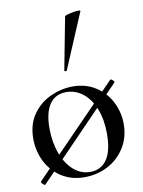

<svg xmlns="http://www.w3.org/2000/svg" viewBox="-84 -790 646 865"><g transform="rotate(-10 238.5 -357.5)"><path d="M52 16Q47 16 40 8.5Q33 1 36 -2L422 -399L424 -400Q429 -400 435.5 -393.5Q442 -387 439 -384L53 15ZM35 -198Q35 -263 67 -308.5Q99 -354 149 -376.5Q199 -399 251 -399Q310 -399 355 -370Q400 -341 424 -293.5Q448 -246 448 -193Q448 -132 418.5 -85Q389 -38 340 -12.5Q291 13 233 13Q174 13 129 -15.5Q84 -44 59.5 -92.5Q35 -141 35 -198ZM366 -163Q366 -228 346.5 -277Q327 -326 293 -352.5Q259 -379 217 -379Q168 -379 141.5 -341.5Q115 -304 115 -231Q115 -168 134 -116.5Q153 -65 186.5 -35.5Q220 -6 262 -6Q312 -6 339 -45Q366 -84 366 -163ZM233 -472Q230 -472 227.5 -473.5Q225 -475 226 -476L272 -716Q273 -720 296.5 -725.5Q320 -731 335 -731Q345 -731 344 -727L237 -474Q237 -472 233 -472Z"/></g></svg>

Font: Cormorant Garamond Medium
Style: Regular
Weight: 500
Designer: Christian Thalmann (Catharsis Fonts)
Foundry: Catharsis Fonts
Version: Version 4.000